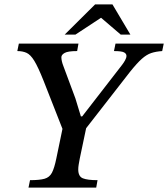

<svg xmlns="http://www.w3.org/2000/svg" viewBox="-20 -856 767 876"><path d="M573 -528 373 -271 344 -133Q341 -117 339 -105Q337 -93 337 -83Q337 -51 358 -42.5Q379 -34 425 -34L419 0H110L117 -34Q161 -34 183.5 -40.5Q206 -47 217 -68Q228 -89 237 -133L265 -268L179 -487Q154 -550 136.5 -578.5Q119 -607 101 -615Q83 -623 59 -623L66 -657H338L332 -623Q290 -623 275 -614.5Q260 -606 260 -595Q260 -578 269 -555L324 -407L349 -325H355L537 -560Q544 -569 550.5 -580.5Q557 -592 557 -601Q557 -611 546 -617Q535 -623 500 -623L507 -657H727L720 -623Q691 -621 670 -614Q649 -607 627 -587.5Q605 -568 573 -528ZM324 -698H275L414 -836H493L575 -698H531L441 -775Z"/></svg>

Font: STIX Two Text Medium
Style: Italic
Weight: 500
Italic angle: -12°
Designer: Ross Mills, John Hudson & Paul Hanslow, Tiro Typeworks Ltd; with prior portions MicroPress Inc. and Coen Hoffman, Elsevi
Foundry: Tiro Typeworks Ltd
Version: Version 2.13 b171